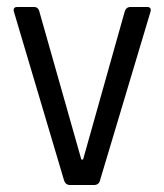

<svg xmlns="http://www.w3.org/2000/svg" viewBox="-20 -530 471 550"><path d="M30 -510H77Q90 -510 93 -496L213 -73H218L337 -496Q341 -510 354 -510H401Q415 -510 411 -496L267 -15Q264 0 249 0H181Q167 0 163 -15L20 -496Q16 -510 30 -510Z"/></svg>

Font: Rajdhani Medium
Style: Regular
Weight: 500
Designer: Satya Rajpurohit, Jyotish Sonowal
Foundry: Indian Type Foundry
Version: Version 1.201 February 1, 2022